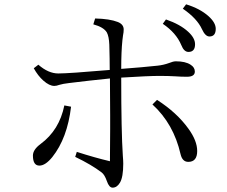

<svg xmlns="http://www.w3.org/2000/svg" viewBox="-20 -844 1040 880"><path d="M740.7 -754.9Q805.7 -732.4 842.3 -698.7Q874 -669.9 874 -641.1Q874 -606 843.8 -606Q823.2 -606 811 -637.2Q787.6 -693.4 726.1 -734.9ZM833 -824.2Q896.5 -804.7 935.5 -770Q968.8 -740.2 968.8 -711.9Q968.8 -676.8 939.9 -676.8Q920.9 -676.8 905.8 -710Q883.3 -759.3 817.9 -804.2ZM274.9 -360.8 305.7 -355Q288.6 -210.4 219.7 -124Q188 -85 160.6 -85Q130.9 -85 130.9 -130.9Q130.9 -158.2 166 -184.1Q252 -247.6 274.9 -360.8ZM699.7 -386.2Q790.5 -328.1 843.8 -253.9Q883.8 -198.7 883.8 -151.9Q883.8 -102.1 842.8 -102.1Q815.9 -102.1 807.6 -137.2Q775.9 -276.4 678.7 -365.2ZM482.9 -523.4Q482.9 -573.2 481 -639.2Q479.5 -676.8 469.7 -695.3Q455.1 -719.7 407.7 -732.4L416 -759.3Q482.9 -757.8 520 -743.2Q546.9 -732.4 546.9 -709Q546.9 -695.8 543.9 -682.1L541 -659.2Q535.6 -607.4 535.6 -528.3Q634.3 -535.6 702.1 -543Q729.5 -545.9 754.9 -555.2Q773.9 -563 786.1 -563Q830.1 -563 853.5 -547.4Q873 -535.2 873 -516.1Q873 -492.2 836.9 -492.2Q809.1 -492.2 785.2 -494.1Q752 -496.1 710 -496.1Q660.2 -496.1 535.6 -488.3Q535.6 -240.7 543 -129.9Q544.9 -107.9 544.9 -93.8Q544.9 -32.2 529.8 -6.8Q516.1 16.1 496.1 16.1Q480 16.1 469.7 -14.2Q459.5 -43.5 445.8 -53.7Q398.9 -89.4 324.7 -125L332 -147.9Q415.5 -121.1 483.9 -105Q484.9 -170.9 484.9 -252V-316.9Q484.9 -389.2 483.9 -484.4Q387.2 -474.6 296.9 -463.4Q267.6 -460 252 -455.1Q238.8 -450.2 229 -450.2Q206.1 -450.2 178.7 -474.6Q153.8 -496.6 134.8 -531.2L155.8 -547.4Q201.7 -507.3 247.1 -507.3Q294.9 -507.3 482.9 -523.4Z"/></svg>

Font: I.Ming
Style: Regular
Weight: 400
Designer: Ichiten Fonts Project
Version: Version 6.11; Dec 27, 2019